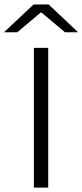

<svg xmlns="http://www.w3.org/2000/svg" viewBox="-61 -858 376 878"><path d="M159.5 0H94V-639H159.5ZM92.5 -837.5H161.5L294.5 -712V-710.5H236L129 -800.5H125L18 -710.5H-41V-712Z"/></svg>

Font: Anek Gujarati SemiExpanded Light
Style: Regular
Weight: 300
Width: 6
Designer: Mrunmayee Ghaisas (Gujarati), Yesha Goshar (Latin)
Foundry: Ek Type
Version: Version 1.003